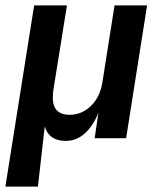

<svg xmlns="http://www.w3.org/2000/svg" viewBox="-27 -514 589 714"><path d="M-7 180 100 -494H222L172 -183Q167 -150 171.5 -129Q176 -108 191.5 -97.5Q207 -87 232 -87Q262 -87 287.5 -102Q313 -117 330 -143Q347 -169 353 -203L399 -494H520L442 0H325L339 -95Q319 -45 288 -17.5Q257 10 217 10Q185 10 165 -5Q145 -20 138 -49H140L114 180Z"/></svg>

Font: Nunito Sans 10pt SemiCondensed
Style: Bold Italic
Weight: 700
Width: 4
Italic angle: -9°
Designer: Vernon Adams
Foundry: Vernon Adams
Version: Version 3.101;gftools[0.9.27]